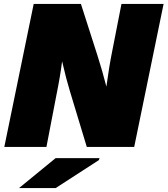

<svg xmlns="http://www.w3.org/2000/svg" viewBox="-20 -750 855 980"><path d="M815 -730 665 0H423L337 -284Q318 -346 297 -437Q287 -358 268 -265L217 0H2L152 -730H393L478 -465Q502 -390 523 -308Q537 -411 552 -485L600 -730ZM77 210 264 57H488L485 67L264 210Z"/></svg>

Font: Nacelle Black
Style: Italic
Weight: 900
Italic angle: -12°
Designer: Sora Sagano
Foundry: Sora Sagano
Version: Version 1.000;FEAKit 1.0